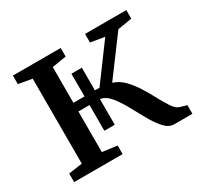

<svg xmlns="http://www.w3.org/2000/svg" viewBox="-120 -700 894 854"><g transform="rotate(-30 327.0 -273.0)"><path d="M34 0V-44L104.5 -54V-490.5L35 -502.5V-546.5H280.5V-502.5L207.5 -490.5V-307H264.5V-423.5H318V-307H341.5L477 -490.5L405.5 -502.5V-546.5H617.5V-502.5L544.5 -490.5L401.5 -298Q433.5 -288 458.8 -261.8Q484 -235.5 504.2 -202.5Q524.5 -169.5 541.5 -137.5Q558.5 -105.5 574.2 -82.5Q590 -59.5 606.5 -54.5L641.5 -44.5V0H548.5Q521.5 0 498.5 -25.5Q475.5 -51 454.2 -89Q433 -127 411.8 -165.8Q390.5 -204.5 367.5 -231.8Q344.5 -259 318 -262V-130.5H264.5V-262.5H207.5V-54L283 -44V0Z"/></g></svg>

Font: Merriweather Text
Style: Regular
Weight: 400
Designer: Eben Sorkin
Foundry: Eben Sorkin
Version: Version 2.100; ttfautohint (v1.7.19-72a1) -l 8 -r 50 -G 200 